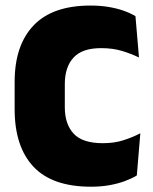

<svg xmlns="http://www.w3.org/2000/svg" viewBox="-20 -674 566 708"><path d="M315.5 14.5Q172.5 14.5 103.2 -59.5Q34 -133.5 34 -271V-372Q34 -507 103.8 -580.2Q173.5 -653.5 313.5 -653.5Q349.5 -653.5 379.8 -648.5Q410 -643.5 435 -634.8Q460 -626 479.5 -614.5L492.5 -462Q463.5 -476 429.8 -486.2Q396 -496.5 352.5 -496.5Q283 -496.5 251 -461.5Q219 -426.5 219 -364V-278.5Q219 -216.5 251.5 -181.2Q284 -146 359.5 -146Q401.5 -146 435 -156.8Q468.5 -167.5 497.5 -182.5L484.5 -27Q465.5 -15.5 439.8 -6Q414 3.5 383 9Q352 14.5 315.5 14.5Z"/></svg>

Font: Anek Bangla Medium ExtraBold
Style: Regular
Weight: 800
Version: Version 1.003